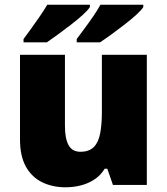

<svg xmlns="http://www.w3.org/2000/svg" viewBox="-20 -786 710 816"><path d="M604 -553V0H460L436 -69H425Q408 -41 381.5 -23.5Q355 -6 323.5 2Q292 10 258 10Q204 10 160 -11Q116 -32 90.5 -77Q65 -122 65 -193V-553H256V-251Q256 -197 271.5 -169Q287 -141 322 -141Q358 -141 378 -160.5Q398 -180 405.5 -218Q413 -256 413 -311V-553ZM589 -756Q581 -743 559 -723Q537 -703 508.5 -681Q480 -659 452.5 -639Q425 -619 405 -606H306V-620Q320 -639 339 -664.5Q358 -690 376.5 -717Q395 -744 407 -766H589ZM362 -756Q354 -743 332 -723Q310 -703 281.5 -681Q253 -659 225.5 -639Q198 -619 179 -606H80V-620Q94 -639 112.5 -664.5Q131 -690 149.5 -717Q168 -744 181 -766H362Z"/></svg>

Font: Noto Sans Devanagari Black
Style: Regular
Weight: 900
Version: Version 2.003